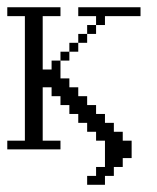

<svg xmlns="http://www.w3.org/2000/svg" viewBox="-20 -410 430 527"><path d="M146 -243.7V-268.1H170.4V-243.7ZM170.4 -268.1V-292.5H194.8V-268.1ZM194.8 -292.5V-316.9H219.2V-292.5ZM219.2 -316.9V-341.3H243.7V-316.9ZM219.2 97.2V72.8H243.7V48.3H268.1V-23.9H243.7V-48.3H219.2V-72.8H194.8V-97.2H170.4V-121.6H146V-146H121.6V-170.4H97.2V-23.9H146V0H0V-23.9H48.3V-365.7H0V-390.1H146V-365.7H97.2V-219.2H121.6V-243.7H146V-194.8H170.4V-170.4H194.8V-146H219.2V-121.6H243.7V-97.2H268.1V-72.8H292.5V-48.3H316.9V-23.9H341.3V23.9H316.9V48.3H292.5V72.8H268.1V97.2ZM243.7 -341.3V-365.7H194.8V-390.1H365.7V-365.7H268.1V-341.3Z"/></svg>

Font: FS Mondwest Regular
Style: Regular
Weight: 400
Designer: NZWStudios2024
Foundry: https://fontstruct.com
Version: Version 1.0